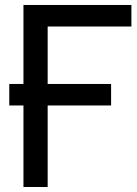

<svg xmlns="http://www.w3.org/2000/svg" viewBox="-20 -747 547 767"><path d="M504.9 -641.1H170.4V-411.6H423.8V-325.7H170.4V0H73.7V-325.7H17.1V-411.6H73.7V-727.1H504.9Z"/></svg>

Font: IranNastaliq
Style: Regular
Weight: 400
Designer: Hossein Zahedi
Version: Version 1.5